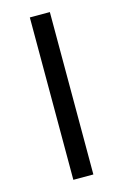

<svg xmlns="http://www.w3.org/2000/svg" viewBox="-112 -765 524 816"><g transform="rotate(-15 150.0 -357.0)"><path d="M193.9 -714.5V0H105.8V-714.5Z"/></g></svg>

Font: Inter P
Style: Bold
Weight: 700
Designer: Rasmus Andersson
Foundry: rsms
Version: Version 3.018;git-588b23468